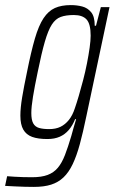

<svg xmlns="http://www.w3.org/2000/svg" viewBox="-64 -538 450 754"><path d="M69 196Q52 196 33.5 195.5Q15 195 -5 194Q-25 193 -44 192L-36 154Q-23 155 -7.5 156Q8 157 26 157.5Q44 158 62 158Q99 158 123 149Q147 140 163 121Q179 102 191 71Q203 40 216 -4Q219 -17 225 -36.5Q231 -56 235 -70H231Q221 -45 206 -27.5Q191 -10 170.5 -1Q150 8 122 8Q85 8 62 -0.5Q39 -9 27.5 -29Q16 -49 16 -84Q16 -114 23 -156Q30 -198 42 -255Q58 -335 73 -386.5Q88 -438 107 -466.5Q126 -495 151.5 -506.5Q177 -518 214 -518Q238 -518 259 -512.5Q280 -507 294 -490Q308 -473 308 -437H313L332 -510H366L275 -81Q262 -18 249.5 28Q237 74 221.5 106.5Q206 139 185.5 158.5Q165 178 137 187Q109 196 69 196ZM129 -31Q155 -31 173.5 -40Q192 -49 206.5 -67Q221 -85 230 -113Q237 -133 245.5 -162Q254 -191 262.5 -223.5Q271 -256 277.5 -289Q284 -322 288 -350.5Q292 -379 292 -398Q292 -444 276 -461.5Q260 -479 226 -479Q195 -479 174.5 -471.5Q154 -464 139.5 -441.5Q125 -419 112 -374Q99 -329 84 -255Q72 -198 65.5 -158Q59 -118 59 -94Q59 -67 66.5 -53.5Q74 -40 89.5 -35.5Q105 -31 129 -31Z"/></svg>

Font: Saira ExtraCondensed ExtraLight
Style: Italic
Weight: 250
Width: 2
Italic angle: -12°
Designer: Hector Gatti with collaboration of the Omnibus-Type team
Foundry: Omnibus-Type
Version: Version 1.101